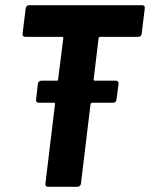

<svg xmlns="http://www.w3.org/2000/svg" viewBox="-20 -720 578 740"><path d="M526 -590 538 -688C539 -695 535 -700 528 -700H92C85 -700 80 -695 79 -688L67 -590C66 -583 70 -578 77 -578H219C222 -578 224 -576 224 -573L204 -414C204 -411 202 -409 199 -409H139C133 -409 127 -404 126 -397L119 -336C118 -329 122 -324 129 -324H188C191 -324 193 -322 192 -319L155 -12C154 -5 158 0 165 0H278C285 0 291 -5 292 -12L329 -319C330 -322 332 -324 335 -324H416C423 -324 428 -329 429 -336L437 -397C438 -404 433 -409 427 -409H345C342 -409 340 -411 341 -414L360 -573C361 -576 363 -578 366 -578H513C520 -578 526 -583 526 -590Z"/></svg>

Font: Barlow Semi Condensed
Style: Bold Italic
Weight: 700
Width: 4
Italic angle: -7°
Designer: Jeremy Tribby
Foundry: Tribby Type
Version: Version 1.422;hotconv 1.0.109;makeotfexe 2.5.65596